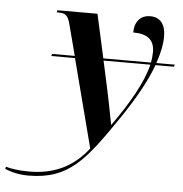

<svg xmlns="http://www.w3.org/2000/svg" viewBox="-216 -599 851 891"><g transform="rotate(5 210.0 -153.0)"><path d="M-51 240C138 240 211 140 350 -63C412 -154 463 -243 492 -322H578L581 -332H495C511 -378 520 -420 520 -459C520 -514 495 -546 448 -546C406 -546 376 -518 376 -464C441 -464 475 -439 475 -382C475 -366 473 -349 470 -332H248L203 -536H16L14 -526H24C58 -526 68 -513 78 -473L115 -332H9L7 -322H117L224 90C153 181 64 221 -49 221C-105 221 -139 214 -158 208L-161 218C-135 230 -96 240 -51 240ZM311 -28C304 -67 282 -178 270 -230L250 -322H468C447 -235 387 -134 312 -28Z"/></g></svg>

Font: Noto Serif Display SemiBold
Style: Italic
Weight: 600
Italic angle: -12°
Designer: Monotype Design Team
Foundry: Monotype Imaging Inc.
Version: Version 2.009